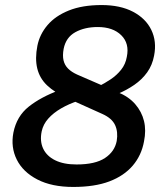

<svg xmlns="http://www.w3.org/2000/svg" viewBox="-20 -730 648 760"><path d="M270 10Q185 10 128 -19.5Q71 -49 46.5 -98Q22 -147 33 -205Q46 -270 94 -308Q142 -346 215 -373L290 -331Q253 -319 222 -301Q191 -283 171 -260.5Q151 -238 145 -210Q137 -171 151 -141.5Q165 -112 198.5 -95.5Q232 -79 283 -79Q357 -79 395.5 -104.5Q434 -130 442 -172Q448 -208 435.5 -235Q423 -262 385 -279L245 -342Q196 -364 166.5 -392Q137 -420 127.5 -459Q118 -498 128 -549Q137 -594 168 -630.5Q199 -667 252.5 -688.5Q306 -710 382 -710Q456 -710 506.5 -683.5Q557 -657 579 -611.5Q601 -566 590 -510Q583 -472 562.5 -443.5Q542 -415 511.5 -394Q481 -373 445 -358L370 -388Q394 -400 418 -416Q442 -432 459.5 -454Q477 -476 482 -505Q493 -558 460 -590.5Q427 -623 367 -623Q315 -623 278 -602.5Q241 -582 232 -537Q227 -510 231.5 -491Q236 -472 249.5 -458.5Q263 -445 285 -435L444 -366Q489 -348 515 -318Q541 -288 550 -251Q559 -214 550 -170Q540 -115 505.5 -74.5Q471 -34 413 -12Q355 10 270 10Z"/></svg>

Font: REM
Style: Italic
Weight: 400
Italic angle: -11°
Designer: Octavio Pardo
Foundry: Ashler Design
Version: Version 1.005;gftools[0.9.28]